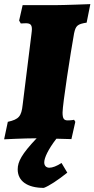

<svg xmlns="http://www.w3.org/2000/svg" viewBox="-37 -672 459 933"><path d="M232 -647H73L56 -572L64 -558C64 -558 78 -559 88 -559C109 -559 118 -553 118 -530C118 -524 117 -517 116 -508L73 -162C67 -107 55 -92 1 -80L-17 5C-17 5 79 0 141 0C68 77 49 114 49 151C49 208 96 241 176 241C201 232 245 203 290 167L262 120C239 135 218 143 203 143C188 143 178 134 178 117C178 95 197 54 237 2L310 4L329 -80L323 -90C323 -90 312 -87 292 -87C274 -87 267 -95 267 -125C267 -164 306 -416 323 -510C331 -547 339 -555 384 -562L402 -652C402 -652 273 -647 232 -647Z"/></svg>

Font: Alegreya SC Black
Style: Italic
Weight: 900
Italic angle: -7°
Designer: Juan Pablo del Peral
Foundry: Huerta Tipografica
Version: Version 2.007;PS 002.007;hotconv 1.0.88;makeotf.lib2.5.64775